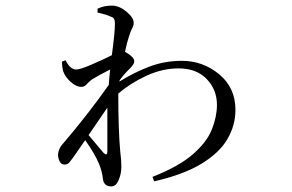

<svg xmlns="http://www.w3.org/2000/svg" viewBox="-20 -602 1040 685"><path d="M350 -56Q363 -44 363 -62Q363 -112 363 -218Q331 -171 296 -120Q331 -78 350 -56ZM407 -316 406 -311Q459 -344 513.5 -364.5Q568 -385 629 -385Q704 -385 762 -337Q820 -289 820 -210Q820 -155 791.5 -106Q763 -57 699 -18Q635 21 530 45L524 29Q618 -8 668 -51.5Q718 -95 736 -140.5Q754 -186 754 -228Q754 -282 717.5 -320Q681 -358 617 -358Q560 -358 503 -332Q446 -306 402 -268Q402 -138 409 -61Q413 -33 413 -6Q413 17 403.5 40Q394 63 377 63Q350 63 347 35Q344 8 333 -18Q319 -52 284 -102L241 -40Q233 -29 227 -22Q221 -15 210 -15Q191 -15 187 -47Q187 -71 206 -91Q294 -194 368 -299Q370 -327 373 -354Q335 -335 307 -318Q296 -309 288.5 -300.5Q281 -292 270 -292Q252 -292 232 -310Q212 -328 205 -349Q201 -367 201 -382L214 -387Q230 -354 252 -354Q266 -354 306.5 -371.5Q347 -389 379 -405Q390 -486 390 -517Q390 -531 386 -536Q382 -541 372 -544Q357 -551 328 -557V-571Q351 -582 379 -582Q405 -582 431 -560.5Q457 -539 457 -521Q457 -511 451 -500Q445 -489 439 -468Q433 -451 426 -417L428 -416Q459 -398 459 -384Q459 -377 454 -370Q449 -363 441 -355Q424 -339 407 -316Z"/></svg>

Font: Han-Nom Khai
Style: Regular
Weight: 400
Version: Version 1.200;June 22, 2023;FontCreator 14.0.0.2814 64-bit